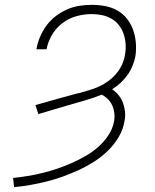

<svg xmlns="http://www.w3.org/2000/svg" viewBox="-20 -763 640 791"><path d="M38 8 34 -30Q64 -33 94.5 -38Q125 -43 155.5 -50.5Q186 -58 215.5 -68Q245 -78 274.5 -91Q304 -104 332 -120Q360 -136 384.5 -157.5Q409 -179 427 -206.5Q445 -234 450 -264Q453 -281 451 -297.5Q449 -314 442.5 -328.5Q436 -343 424.5 -354.5Q413 -366 399 -373Q367 -360 334 -350.5Q301 -341 268.5 -331.5Q236 -322 203.5 -312.5Q171 -303 138 -293L126 -330Q170 -343 214 -355Q258 -367 302 -379H304Q325 -385 346 -391Q367 -397 387 -406Q407 -415 425.5 -428.5Q444 -442 458.5 -459Q473 -476 482.5 -496.5Q492 -517 495 -538Q499 -560 497.5 -581.5Q496 -603 489.5 -622.5Q483 -642 470.5 -658.5Q458 -675 440 -685.5Q422 -696 401 -700.5Q380 -705 358 -705Q327 -705 295.5 -696.5Q264 -688 237.5 -668Q211 -648 194 -619Q177 -590 172 -560H130Q134 -585 144.5 -610Q155 -635 171 -657Q187 -679 209 -696Q231 -713 256 -724Q281 -735 307 -739Q333 -743 358 -743Q386 -743 413 -738Q440 -733 463 -720Q486 -707 502.5 -686.5Q519 -666 528 -641Q537 -616 539.5 -588.5Q542 -561 538 -532Q534 -512 526 -492Q518 -472 505.5 -454.5Q493 -437 477 -422Q461 -407 442 -395Q457 -385 468.5 -371Q480 -357 486.5 -339.5Q493 -322 495 -303Q497 -284 493 -264Q488 -231 469.5 -199.5Q451 -168 425 -142.5Q399 -117 368.5 -97.5Q338 -78 305.5 -63Q273 -48 240 -36Q207 -24 173 -15.5Q139 -7 105 -1Q71 5 38 8Z"/></svg>

Font: Iosevka SS04 XLt Ex Obl
Style: Regular
Weight: 200
Width: 7
Italic angle: -9°
Monospace: yes
Designer: Belleve Invis
Foundry: Belleve Invis
Version: Version 19.0.0; ttfautohint (v1.8.4)